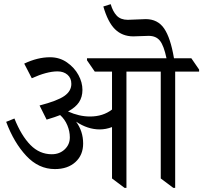

<svg xmlns="http://www.w3.org/2000/svg" viewBox="-20 -904 983 929"><path d="M943.4 -557.6H827.6V4.9H818.4L757.8 -40.5V-557.6H591.8V4.9H582.5L522 -40.5V-289.1Q492.2 -277.8 462.4 -277.8Q404.3 -277.8 348.1 -315.4Q382.3 -269 382.3 -209.5Q382.3 -153.8 345 -119.9Q307.6 -85.9 245.6 -85.9Q167 -85.9 107.2 -149.9Q47.4 -213.9 9.8 -314.5L49.8 -330.6Q83 -247.6 127.2 -202.6Q171.4 -157.7 230.5 -157.7Q268.1 -157.7 293 -181.2Q317.9 -204.6 317.9 -239.3Q317.9 -269 305.7 -298.1Q293.5 -327.1 271 -347.2Q249.5 -338.4 205.6 -325.2L171.4 -393.6Q257.8 -416 291.5 -439.7Q325.2 -463.4 325.2 -498Q325.2 -526.4 306.4 -542.5Q287.6 -558.6 258.3 -558.6Q207 -558.6 133.8 -525.4L97.2 -596.2Q161.6 -627 222.2 -627Q268.6 -627 304.4 -601.8Q340.3 -576.7 359.6 -541Q378.9 -505.4 378.9 -469.2Q378.9 -434.6 362.3 -409.4Q345.7 -384.3 309.1 -364.7Q362.8 -340.3 415.5 -340.3Q478.5 -340.3 522 -374V-557.6H438.5L400.9 -612.3V-622.1H785.6Q772.9 -682.6 754.2 -706.5Q735.4 -730.5 699.2 -730.5L624 -728Q571.3 -728.5 536.6 -762.5Q502 -796.4 480 -872.6L515.6 -883.8Q525.9 -848.1 544.9 -828.1Q564 -808.1 598.1 -808.1L685.1 -811.5Q743.2 -811.5 774.2 -766.1Q805.2 -720.7 821.8 -622.1H905.8L943.4 -567.4Z"/></svg>

Font: Noto Serif Devanagari
Style: Regular
Weight: 400
Designer: Monotype Design Team
Foundry: Monotype Imaging Inc.
Version: Version 1.01